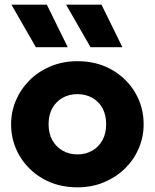

<svg xmlns="http://www.w3.org/2000/svg" viewBox="-20 -787 663 822"><path d="M311.5 15Q228 15 164 -21.8Q100 -58.5 63.8 -120Q27.5 -181.5 27.5 -255Q27.5 -308.5 48.2 -357.2Q69 -406 107 -443.8Q145 -481.5 197 -503.2Q249 -525 311.5 -525Q395 -525 459 -488.2Q523 -451.5 559 -390Q595 -328.5 595 -255Q595 -201.5 574.5 -152.8Q554 -104 516 -66.5Q478 -29 426 -7Q374 15 311.5 15ZM311.5 -126Q346.5 -126 374.5 -141.8Q402.5 -157.5 418.5 -186.5Q434.5 -215.5 434.5 -255Q434.5 -295 418.8 -323.8Q403 -352.5 375 -368.2Q347 -384 311.5 -384Q276 -384 248 -368.2Q220 -352.5 204 -323.8Q188 -295 188 -255Q188 -215.5 204.2 -186.5Q220.5 -157.5 248.5 -141.8Q276.5 -126 311.5 -126ZM367.5 -585 263 -767H414.5L504 -585ZM133.5 -585 29 -767H180.5L270 -585Z"/></svg>

Font: Geologica Roman
Style: Bold
Weight: 700
Designer: Sindre Bremnes, Frode Helland
Foundry: Monokrom Skriftforlag AS
Version: Version 1.010;gftools[0.9.28]